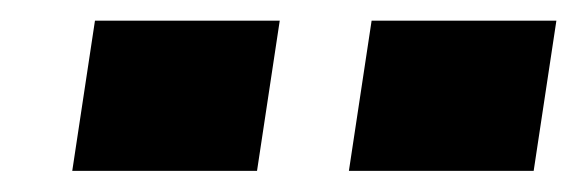

<svg xmlns="http://www.w3.org/2000/svg" viewBox="-20 -743 559 186"><path d="M318 -577.5 340 -723H519L497 -577.5ZM50 -577.5 72 -723H251L229 -577.5Z"/></svg>

Font: Public Sans Thin Black
Style: Italic
Weight: 900
Italic angle: -8°
Version: Version 2.001